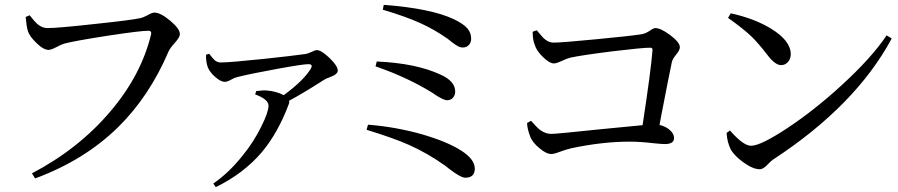

<svg xmlns="http://www.w3.org/2000/svg" viewBox="-20 -730 3710 793"><path d="M125 7 112 -14Q306 -116 436 -270Q563 -419 604 -588Q607 -603 593 -603Q559 -603 422 -582Q287 -561 246 -550Q235 -547 216 -537Q192 -524 181 -524Q159 -524 130 -553Q102 -580 95 -602Q89 -623 86 -660L103 -667L104 -665Q123 -641 134 -631Q154 -614 176 -614Q218 -614 372 -631Q523 -647 559 -655Q573 -658 591 -668Q608 -678 618 -678Q643 -678 683 -644.5Q723 -611 723 -589Q723 -576 701 -552Q682 -531 676 -517Q597 -332 468 -205Q330 -69 125 7Z M871 43 861 28Q924 -15 981 -86Q1029 -145 1060 -209Q1089 -267 1089 -293.5Q1089 -320 1034 -340L1038 -354H1040Q1070 -358 1084 -356Q1121 -353 1152 -337Q1235 -398 1264 -447Q1274 -465 1254 -465Q1231 -465 1124.5 -445.5Q1018 -426 961 -412Q948 -409 933.5 -400.5Q919 -392 908 -392Q892 -392 869 -412Q846 -432 838 -453Q830 -476 831 -504L844 -508Q860 -487 867 -481Q878 -472 892 -472Q929 -472 1072 -487Q1185 -499 1242 -507Q1253 -509 1268 -516Q1281 -523 1289 -523Q1307 -523 1341 -490.5Q1375 -458 1375 -438Q1375 -423 1342 -411Q1328 -406 1323 -403Q1319 -401 1310 -395Q1227 -342 1174 -314Q1176 -307 1172 -298Q1128 -181 1061 -101Q986 -13 871 43Z M1902 4Q1883 4 1836 -32Q1826 -40 1821 -44Q1747 -97 1668 -132Q1605 -160 1494 -194L1500 -215Q1615 -206 1724 -175Q1827 -145 1885 -108Q1941 -72 1941 -34Q1941 4 1902 4ZM1826 -316Q1813 -316 1780 -337Q1772 -343 1767 -346Q1664 -410 1531 -456L1536 -476Q1698 -469 1799 -422Q1860 -395 1860 -352Q1860 -337 1851 -326.5Q1842 -316 1826 -316ZM1870 -540Q1862 -544 1845 -557Q1835 -565 1830 -569Q1775 -608 1715 -635Q1655 -662 1561 -690L1565 -710Q1762 -695 1856 -650Q1895 -631 1911 -612Q1926 -594 1926 -570Q1926 -556 1918 -546Q1908 -534 1894 -534Q1881 -533 1870 -540Z M2257 -94Q2236 -94 2208 -118Q2181 -140 2171 -163Q2157 -199 2157 -222L2173 -231Q2174 -230 2176 -228Q2198 -203 2211 -193Q2233 -177 2257 -177Q2279 -177 2458 -196Q2590 -209 2634 -213Q2669 -442 2675 -523Q2676 -533 2665 -533Q2634 -533 2509 -518Q2382 -502 2336 -492Q2323 -489 2300.5 -478.5Q2278 -468 2268 -468Q2249 -468 2221 -496Q2195 -522 2189 -544Q2180 -564 2180 -599L2197 -605Q2200 -601 2207 -593Q2223 -573 2233 -566Q2248 -554 2267 -554Q2300 -554 2444 -568Q2580 -581 2626 -588Q2645 -590 2665 -604Q2679 -614 2687 -614Q2709 -614 2748 -585Q2788 -555 2788 -535Q2788 -523 2773 -505Q2758 -487 2755 -474Q2746 -433 2710 -247Q2706 -225 2704 -214Q2730 -208 2747 -192.5Q2764 -177 2764 -160Q2764 -135 2726 -135Q2714 -135 2684 -138Q2625 -145 2581 -145Q2469 -145 2341 -118Q2319 -113 2292 -103Q2269 -94 2257 -94Z M3118 -31Q3090 -31 3051 -59Q3016 -84 2999 -111Q2983 -143 2981 -181L2995 -191Q3050 -128 3082 -128Q3122 -128 3233.5 -202Q3345 -276 3455 -377Q3579 -490 3642 -584L3663 -571Q3514 -294 3173 -71Q3165 -66 3153 -53Q3133 -31 3118 -31ZM3206 -461Q3181 -461 3148 -505Q3112 -552 3083 -580Q3047 -614 2987 -656L2998 -675Q3095 -654 3164 -612Q3246 -562 3246 -506Q3246 -487 3234.5 -474Q3223 -461 3206 -461Z"/></svg>

Font: GenRyuMin TW M
Style: Regular
Weight: 500
Version: Version 1.501;PS 1;hotconv 16.6.51;makeotf.lib2.5.65220